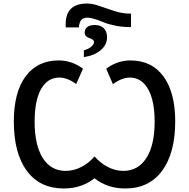

<svg xmlns="http://www.w3.org/2000/svg" viewBox="-20 -1069 1083 1099"><path d="M723.1 -625Q679.2 -625 626 -587.9L587.9 -675.8Q651.4 -723.1 727.1 -723.1Q848.1 -723.1 915.5 -631.8Q982.9 -540 982.9 -374Q982.9 -193.4 908.2 -91.8Q833.5 9.8 696.8 9.8Q594.2 9.8 521 -48.8Q447.8 9.8 345.2 9.8Q208.5 9.8 133.8 -90.8Q59.1 -191.9 59.1 -374Q59.1 -540 126.5 -631.8Q194.3 -723.1 315.9 -723.1Q391.1 -723.1 455.1 -675.8L416 -587.9Q365.7 -625 319.8 -625Q252.4 -625 215.3 -559.6Q178.2 -494.1 178.2 -373Q178.2 -237.8 225.1 -164.1Q272 -90.8 356 -90.8Q400.9 -90.8 444.6 -112.8Q488.3 -134.8 521 -173.8Q554.7 -134.8 598.1 -112.8Q641.6 -90.8 686 -90.8Q770.5 -90.8 817.9 -164.6Q865.2 -238.3 865.2 -373Q865.2 -492.7 827.6 -559.1Q790 -625 723.1 -625ZM723.1 -991.2H730V-914.1H722.2Q679.2 -914.1 638.9 -922.4Q598.6 -930.7 574.2 -940.9Q549.8 -951.2 524.2 -959.5Q498.5 -967.8 481 -967.8Q456.1 -967.8 445.1 -954.6Q434.1 -941.4 431.2 -912.1H356V-931.2Q356 -1048.8 479 -1048.8Q510.3 -1048.8 550.3 -1034.4Q590.3 -1020 635.3 -1005.6Q680.2 -991.2 723.1 -991.2ZM592.8 -856Q592.8 -812.5 556.2 -781.7Q520.5 -751 460 -742.2V-780.8Q487.8 -789.1 502.9 -802.2Q518.1 -815.4 518.1 -829.1Q518.1 -836.9 509.8 -842.5Q501.5 -848.1 491.5 -851.1Q481.4 -854 473.1 -861.6Q464.8 -869.1 464.8 -880.9Q464.8 -925.8 523.9 -925.8Q556.2 -925.8 574.5 -907Q592.8 -888.2 592.8 -856Z"/></svg>

Font: Open Sans
Style: SemiBold
Weight: 600
Foundry: Ascender Corporation
Version: Version 1.10